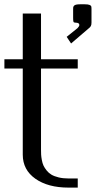

<svg xmlns="http://www.w3.org/2000/svg" viewBox="-20 -853 478 873"><path d="M396 -812.5V-750Q396 -739.7 392.8 -734.1Q389.6 -728.5 382.3 -723.1L303.2 -655.3L283.2 -685.5L332.5 -725.1Q340.8 -733.4 340.8 -739.7Q340.8 -750 322.8 -750Q315.4 -750 314 -754.2Q312.5 -758.3 312.5 -771V-812.5Q312.5 -817.9 313 -820.3Q313.5 -822.8 316.2 -826.4Q318.8 -830.1 325.7 -831.8Q332.5 -833.5 343.8 -833.5H364.7Q379.9 -833.5 386.7 -830.8Q393.6 -828.1 394.8 -824.5Q396 -820.8 396 -812.5ZM166.5 -791.5V-583.5H333.5V-541.5H166.5V-172.9Q166.5 -159.7 167 -149.9Q167.5 -140.1 170.2 -125.5Q172.9 -110.8 177.7 -100.3Q182.6 -89.8 191.9 -78.1Q201.2 -66.4 213.9 -58.8Q226.6 -51.3 246.6 -46.4Q266.6 -41.5 291.5 -41.5H333.5V0H291.5Q198.2 0 140.9 -40.3Q83.5 -80.6 83.5 -149.9V-541.5H0V-583.5H83.5V-791.5Z"/></svg>

Font: Gputeks
Style: Regular
Weight: 500
Version: Version 0.9